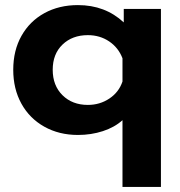

<svg xmlns="http://www.w3.org/2000/svg" viewBox="-20 -515 705 754"><path d="M461 -43Q430 -15 384 0Q338 15 286 15Q212 15 154 -17.5Q96 -50 64 -108Q32 -166 32 -241Q32 -317 64.5 -374.5Q97 -432 154.5 -463.5Q212 -495 286 -495Q393 -495 466 -427V-480H612V219H461ZM461 -195V-286Q445 -328 408.5 -352.5Q372 -377 325 -377Q264 -377 225.5 -340Q187 -303 187 -241Q187 -179 225.5 -141Q264 -103 325 -103Q372 -103 409.5 -128Q447 -153 461 -195Z"/></svg>

Font: Prompt SemiBold
Style: Regular
Weight: 600
Designer: Katatrad Team
Foundry: CadsonDemak
Version: Version 1.001